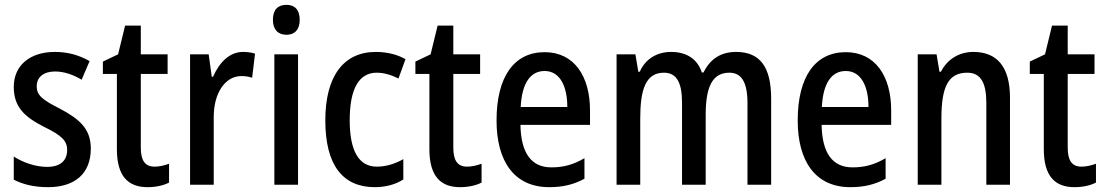

<svg xmlns="http://www.w3.org/2000/svg" viewBox="-20 -765 4576 795"><path d="M356 -150C356 -234 306 -273 230 -314C155 -352 132 -370 132 -408C132 -445 160 -469 208 -469C247 -469 284 -455 318 -435L351 -512C307 -537 261 -550 207 -550C105 -550 37 -495 37 -405C37 -320 84 -280 162 -240C238 -203 258 -181 258 -144C258 -100 230 -74 175 -74C126 -74 73 -93 37 -117V-21C74 -2 120 10 179 10C290 10 356 -46 356 -150Z M620 -75C580 -75 563 -101 563 -154V-459H674V-540H563V-659H498L469 -540L406 -510V-459H464V-147C464 -36 510 10 591 10C625 10 657 3 680 -9V-87C661 -80 640 -75 620 -75Z M986 -550C930 -550 888 -506 862 -447H857L844 -540H767V0H865V-281C865 -382 914 -450 979 -450C995 -450 1011 -448 1024 -443L1036 -543C1020 -548 1002 -550 986 -550Z M1166 -745C1131 -745 1110 -725 1110 -683C1110 -642 1132 -621 1166 -621C1200 -621 1221 -642 1221 -683C1221 -724 1201 -745 1166 -745ZM1214 -540H1116V0H1214Z M1532 10C1576 10 1618 -1 1650 -22V-106C1616 -87 1580 -75 1540 -75C1466 -75 1428 -140 1428 -267C1428 -397 1466 -464 1540 -464C1569 -464 1600 -455 1630 -440L1659 -520C1627 -538 1586 -550 1536 -550C1401 -550 1327 -447 1327 -267C1327 -80 1400 10 1532 10Z M1914 -75C1874 -75 1857 -101 1857 -154V-459H1968V-540H1857V-659H1792L1763 -540L1700 -510V-459H1758V-147C1758 -36 1804 10 1885 10C1919 10 1951 3 1974 -9V-87C1955 -80 1934 -75 1914 -75Z M2235 -549C2109 -549 2036 -448 2036 -266C2036 -99 2108 10 2254 10C2311 10 2356 -1 2400 -25V-110C2354 -83 2313 -72 2263 -72C2180 -72 2137 -131 2135 -248H2423V-308C2423 -450 2357 -549 2235 -549ZM2235 -471C2299 -471 2329 -407 2329 -322H2136C2141 -422 2177 -471 2235 -471Z M3028 -550C2966 -550 2921 -522 2893 -465H2886C2869 -517 2827 -550 2759 -550C2701 -550 2653 -522 2629 -468H2623L2611 -540H2533V0H2631V-274C2631 -391 2652 -464 2729 -464C2780 -464 2804 -426 2804 -340V0H2902V-290C2902 -404 2929 -464 3000 -464C3050 -464 3075 -425 3075 -338V0H3173V-357C3173 -489 3126 -550 3028 -550Z M3482 -549C3356 -549 3283 -448 3283 -266C3283 -99 3355 10 3501 10C3558 10 3603 -1 3647 -25V-110C3601 -83 3560 -72 3510 -72C3427 -72 3384 -131 3382 -248H3670V-308C3670 -450 3604 -549 3482 -549ZM3482 -471C3546 -471 3576 -407 3576 -322H3383C3388 -422 3424 -471 3482 -471Z M4010 -550C3953 -550 3903 -521 3876 -468H3870L3858 -540H3780V0H3878V-274C3878 -405 3906 -464 3985 -464C4041 -464 4064 -422 4064 -339V0H4162V-360C4162 -489 4108 -550 4010 -550Z M4458 -75C4418 -75 4401 -101 4401 -154V-459H4512V-540H4401V-659H4336L4307 -540L4244 -510V-459H4302V-147C4302 -36 4348 10 4429 10C4463 10 4495 3 4518 -9V-87C4499 -80 4478 -75 4458 -75Z"/></svg>

Font: Noto Sans Armenian Condensed Medium
Style: Regular
Weight: 500
Width: 3
Designer: Monotype Design Team
Foundry: Monotype Imaging Inc.
Version: Version 2.008